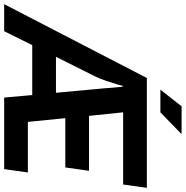

<svg xmlns="http://www.w3.org/2000/svg" viewBox="-57 -888 893 923"><g transform="rotate(90 389.5 -426.5)"><path d="M-52 0 303 -686H831L815 -572H468L485 -408H749L733 -294H496L514 -114H757L741 0H397L385 -135H145L78 0ZM201 -249H374L352 -488Q351 -502 350 -515.5Q349 -529 347.5 -543Q346 -557 345 -570H341Q341 -570 334.5 -547Q328 -524 317.5 -492.5Q307 -461 295 -437ZM359 -751 439 -853H569L570 -850L468 -751Z"/></g></svg>

Font: Archivo Narrow
Style: Bold Italic
Weight: 700
Italic angle: -8°
Designer: Hector Gatti
Foundry: Omnibus-Type
Version: Version 3.002